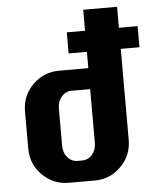

<svg xmlns="http://www.w3.org/2000/svg" viewBox="-52 -775 665 819"><g transform="rotate(-5 280.0 -365.0)"><path d="M560.1 -549.8H480V-160.2Q480 -93.8 433.3 -46.9Q386.7 0 319.8 0H210Q143.6 0 96.7 -46.9Q49.8 -93.8 49.8 -160.2V-319.8Q49.8 -386.7 96.7 -433.3Q143.6 -480 210 -480H335V-549.8H256.8V-640.1H335V-730H480V-640.1H560.1ZM335 -160.2V-390.1H254.9Q230 -390.1 212.4 -369.9Q194.8 -349.6 194.8 -319.8V-160.2Q194.8 -129.9 212.2 -109.9Q229.5 -89.8 254.9 -89.8H274.9Q300.3 -89.8 317.6 -109.9Q335 -129.9 335 -160.2Z"/></g></svg>

Font: Laconic
Style: Bold
Weight: 700
Designer: Robby Woodard
Version: Version 1.000